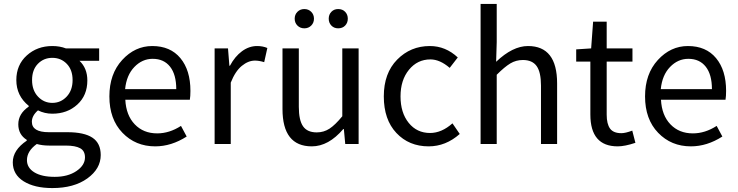

<svg xmlns="http://www.w3.org/2000/svg" viewBox="-20 -732 3752 976"><path d="M116 -17V-21Q73 -48 73 -100Q73 -154 126 -190V-194Q63 -245 63 -325Q63 -402 116 -450Q169 -498 246 -498Q284 -498 315 -486H484V-423H384Q424 -385 424 -323Q424 -247 373 -200.5Q322 -154 246 -154Q207 -154 173 -171Q142 -144 142 -113Q142 -60 228 -60H322Q408 -60 450 -32Q492 -4 492 56Q492 126 424 175Q356 224 246 224Q155 224 100 189.5Q45 155 45 93Q45 31 116 -17ZM117 82Q117 121 154.5 144Q192 167 258 167Q325 167 368.5 137.5Q412 108 412 68Q412 35 387.5 21.5Q363 8 314 8H230Q195 8 167 0Q117 36 117 82ZM172.5 -407.5Q143 -377 143 -325Q143 -273 173 -241Q203 -209 246 -209Q289 -209 319 -241Q349 -273 349 -325Q349 -377 319.5 -407.5Q290 -438 246 -438Q202 -438 172.5 -407.5Z M536 -242Q536 -356 601 -427Q666 -498 754 -498Q846 -498 897 -436.5Q948 -375 948 -270Q948 -243 945 -225H617Q621 -146 665 -100Q709 -54 779 -54Q841 -54 900 -92L929 -38Q851 12 769 12Q669 12 602.5 -57Q536 -126 536 -242ZM616 -279H876Q876 -353 844.5 -393Q813 -433 756 -433Q703 -433 663 -391.5Q623 -350 616 -279Z M1071 0V-486H1139L1146 -398H1149Q1174 -445 1210 -471.5Q1246 -498 1287 -498Q1316 -498 1339 -488L1323 -416Q1297 -424 1276 -424Q1242 -424 1209 -397Q1176 -370 1153 -312V0Z M1416 -178V-486H1499V-189Q1499 -121 1520.5 -90Q1542 -59 1590 -59Q1626 -59 1655 -78Q1684 -97 1720 -141V-486H1803V0H1735L1728 -76H1725Q1650 12 1565 12Q1416 12 1416 -178ZM1492 -602Q1478 -616 1478 -637Q1478 -658 1492 -672Q1506 -686 1527 -686Q1548 -686 1562 -672Q1576 -658 1576 -637Q1576 -616 1562 -602Q1548 -588 1527 -588Q1506 -588 1492 -602ZM1699 -686Q1721 -686 1734.5 -672Q1748 -658 1748 -637Q1748 -616 1734.5 -602Q1721 -588 1699 -588Q1678 -588 1664.5 -602Q1651 -616 1651 -637Q1651 -658 1664.5 -672Q1678 -686 1699 -686Z M2165 -498Q2245 -498 2307 -440L2266 -387Q2216 -430 2168 -430Q2102 -430 2059 -377.5Q2016 -325 2016 -242Q2016 -159 2057.5 -107.5Q2099 -56 2166 -56Q2225 -56 2280 -105L2317 -51Q2246 12 2159 12Q2059 12 1995 -56Q1931 -124 1931 -242Q1931 -360 1999 -429Q2067 -498 2165 -498Z M2423 0V-712H2505V-518L2502 -418Q2586 -498 2664 -498Q2812 -498 2812 -308V0H2730V-297Q2730 -365 2708 -396Q2686 -427 2638 -427Q2603 -427 2574 -409.5Q2545 -392 2505 -352V0Z M2909 -419V-481L2985 -486L2995 -622H3064V-486H3195V-419H3064V-149Q3064 -102 3081 -78.5Q3098 -55 3139 -55Q3159 -55 3194 -68L3210 -6Q3156 12 3120 12Q2981 12 2981 -150V-419Z M3259 -242Q3259 -356 3324 -427Q3389 -498 3477 -498Q3569 -498 3620 -436.5Q3671 -375 3671 -270Q3671 -243 3668 -225H3340Q3344 -146 3388 -100Q3432 -54 3502 -54Q3564 -54 3623 -92L3652 -38Q3574 12 3492 12Q3392 12 3325.5 -57Q3259 -126 3259 -242ZM3339 -279H3599Q3599 -353 3567.5 -393Q3536 -433 3479 -433Q3426 -433 3386 -391.5Q3346 -350 3339 -279Z"/></svg>

Font: RibengUni
Style: Regular
Weight: 400
Designer: (1) Dr. Andrew Glass (Senior Program Manager at Microsoft Corporation)
(2) Bivuti Chakma (Chakma Font Designer & Keyboar
Foundry: Bivuti Chakma
Version: Version 2.2022; Updated on: 03 June 2022; Friday